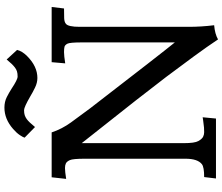

<svg xmlns="http://www.w3.org/2000/svg" viewBox="-89 -913 1011 873"><g transform="rotate(-90 416.5 -476.5)"><path d="M738.3 -8.3Q698.7 -4.9 673.8 9.3Q641.6 -39.1 597.7 -99.1L503.4 -226.1L396.5 -364.3L202.1 -610.4V-147Q202.1 -96.7 211.7 -80.1Q221.2 -63.5 231 -58.6Q240.7 -53.7 252 -53.7Q263.2 -53.7 272.9 -54.4Q282.7 -55.2 291.5 -56.6L307.6 -58.6Q315.4 -59.6 319.8 -60.5L314 0H41.5L47.9 -53.7Q93.3 -53.7 106.4 -64Q131.3 -83.5 131.3 -138.7V-596.2Q131.3 -650.4 125 -664.3Q118.7 -678.2 110.1 -682.4Q101.6 -686.5 88.9 -686.5Q73.2 -686.5 39.6 -681.2L46.9 -747.1H251Q266.6 -700.2 296.4 -659.2L360.4 -572.3Q617.2 -239.3 660.2 -187V-607.4Q660.2 -664.6 654.3 -675.5Q648.4 -686.5 640.4 -688.7Q632.3 -690.9 616 -690.9Q599.6 -690.9 564.9 -685.5L570.3 -747.1H821.3L814.5 -690.9Q786.6 -690.9 770 -690.2Q753.4 -689.5 745.1 -682.6Q731 -672.4 731 -619.6V-123.5Q731 -66.9 738.3 -8.3ZM227.1 -870.1Q228.5 -876.5 238.5 -891.6Q248.5 -906.7 266.6 -922.4Q311.5 -961.9 363.8 -961.9Q390.1 -961.9 411.4 -951.2Q432.6 -940.4 449.2 -929.7Q490.7 -901.9 504.9 -901.9Q519 -901.9 528.3 -904.8Q537.6 -907.7 545.9 -914.1Q561 -925.3 582.5 -951.7L626 -904.3Q620.6 -881.3 598.1 -858.9Q551.3 -812 498.5 -812Q476.6 -812 454.6 -822.8Q432.6 -833.5 414.1 -844.7Q365.7 -872.6 352.1 -872.6Q338.4 -872.6 329.3 -869.6Q320.3 -866.7 311.5 -860.4Q297.9 -850.6 275.4 -822.8Z"/></g></svg>

Font: HeadlandOne
Style: Regular
Weight: 400
Designer: Gary Lonergan
Foundry: Sorkin Type Co.
Version: Version 1.002